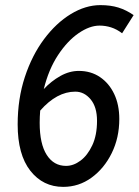

<svg xmlns="http://www.w3.org/2000/svg" viewBox="-20 -720 542 750"><path d="M49 -234Q49 -334 77 -419Q105 -504 152 -567Q199 -630 256.5 -665Q314 -700 372 -700Q412 -700 442.5 -690.5Q473 -681 502 -661L457 -590Q436 -606 414 -613Q392 -620 369 -620Q330 -620 286.5 -590Q243 -560 206.5 -504.5Q170 -449 151 -372Q180 -403 215.5 -423Q251 -443 288 -443Q335 -443 370.5 -419Q406 -395 426 -353Q446 -311 446 -255Q446 -182 416.5 -122Q387 -62 337.5 -26Q288 10 227 10Q148 10 98.5 -53Q49 -116 49 -234ZM135 -240Q135 -158 162.5 -115Q190 -72 238 -72Q267 -72 294.5 -92.5Q322 -113 340.5 -152.5Q359 -192 359 -248Q359 -302 334 -332Q309 -362 274 -362Q202 -362 137 -288Q136 -276 135.5 -264Q135 -252 135 -240Z"/></svg>

Font: Radio Canada Condensed
Style: Italic
Weight: 400
Width: 3
Italic angle: -12°
Designer: Charles Daoud, Etienne Aubert Bonn, Alexandre Saumier Demers, Jacques Le Bailly
Foundry: Radio-Canada
Version: Version 2.104; ttfautohint (v1.8.4.7-5d5b);gftools[0.9.28.de